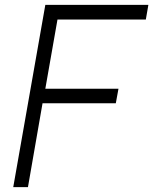

<svg xmlns="http://www.w3.org/2000/svg" viewBox="-20 -770 630 790"><path d="M216.5 -689.5 166.5 -405H467.5L456.5 -345H155L95 0H34.5L166.5 -750H590.5L580 -689.5Z"/></svg>

Font: Russisch Sans Light
Style: Italic
Weight: 300
Italic angle: -10°
Designer: Michael Sharanda (font) & Cristiano Sobral (main changes)
Foundry: Michael Sharanda
Version: Version 2.00;September 8, 2020;FontCreator 13.0.0.2681 64-bi